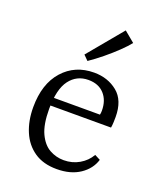

<svg xmlns="http://www.w3.org/2000/svg" viewBox="-123 -713 674 803"><g transform="rotate(20 214.0 -312.0)"><path d="M44 -200Q44 -304 97 -363.5Q150 -423 235 -423Q296 -423 339 -388Q382 -353 382 -279Q382 -270 381.5 -256Q381 -242 379 -231H90V-266H317Q318 -271 318.5 -275Q319 -279 319 -284Q319 -330 293.5 -358Q268 -386 223 -386Q171 -386 140 -345Q109 -304 109 -216Q109 -147 127.5 -107.5Q146 -68 175.5 -51.5Q205 -35 239 -35Q277 -35 308 -53Q339 -71 356 -101L381 -88Q368 -45 327 -17.5Q286 10 224 10Q164 10 124 -17.5Q84 -45 64 -92.5Q44 -140 44 -200ZM170 -480 298 -634 345 -595Q331 -577 305 -552Q279 -527 249 -502.5Q219 -478 191 -459Z"/></g></svg>

Font: Rasa Light
Style: Regular
Weight: 300
Designer: Anna Giedrys (Yrsa+Rasa design), David Brezina (Yrsa art-direction, Rasa art-direction, design)
Foundry: Rosetta Type Foundry
Version: Version 2.004